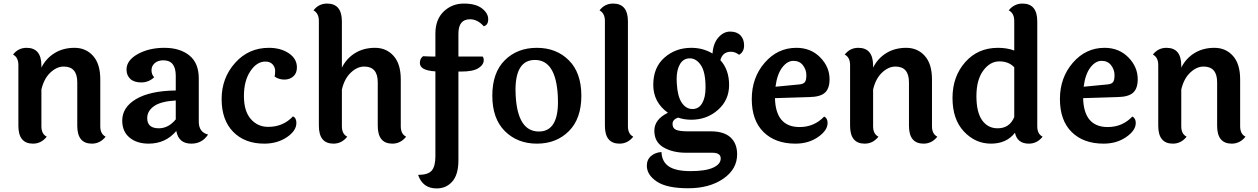

<svg xmlns="http://www.w3.org/2000/svg" viewBox="-20 -795 7048 1076"><path d="M542 -350V-87Q542 -44 572 -29Q541 10 495 10Q413 10 413 -90V-334Q413 -422 337 -422Q298 -422 262 -388Q226 -354 212 -293V-87Q212 -44 242 -29Q211 10 165 10Q83 10 83 -90V-430Q83 -474 53 -489Q82 -527 129 -527Q212 -527 212 -427V-416Q238 -468 286 -497.5Q334 -527 397.5 -527Q461 -527 501.5 -482Q542 -437 542 -350Z M805 -133Q805 -76 870 -76Q924 -76 965 -126V-232Q881 -227 843 -200Q805 -173 805 -133ZM1094 -355V-113Q1094 -54 1146 -41Q1113 10 1052 10Q981 10 968 -61Q908 10 813 10Q747 10 706 -24Q665 -58 665 -119Q665 -194 743 -240Q821 -286 965 -288V-370Q965 -457 896 -457Q865 -457 847 -441Q829 -425 829 -401.5Q829 -378 844 -362Q813 -333 772 -333Q731 -333 710 -353Q689 -373 689 -405Q689 -457 752 -492Q815 -527 901.5 -527Q988 -527 1041 -484.5Q1094 -442 1094 -355Z M1644 -417Q1644 -385 1624 -367Q1604 -349 1573.5 -349Q1543 -349 1519 -366Q1522 -378 1522 -398Q1522 -418 1508 -434Q1494 -450 1467 -450Q1419 -450 1383 -396Q1347 -342 1347 -257Q1347 -172 1385.5 -128Q1424 -84 1483 -84Q1567 -84 1622 -143Q1641 -134 1641 -106Q1641 -62 1587.5 -26Q1534 10 1461 10Q1352 10 1287 -56Q1222 -122 1222 -240Q1222 -358 1297.5 -442.5Q1373 -527 1487 -527Q1553 -527 1598.5 -496.5Q1644 -466 1644 -417Z M2226 -350V-87Q2226 -44 2256 -29Q2225 10 2179 10Q2097 10 2097 -90V-334Q2097 -422 2021 -422Q1982 -422 1946 -388Q1910 -354 1896 -293V-87Q1896 -44 1926 -29Q1895 10 1849 10Q1767 10 1767 -90V-678Q1767 -720 1737 -737Q1766 -775 1813 -775Q1896 -775 1896 -675V-416Q1922 -468 1970 -497.5Q2018 -527 2081.5 -527Q2145 -527 2185.5 -482Q2226 -437 2226 -350Z M2420 -478V-606Q2420 -686 2466.5 -730.5Q2513 -775 2579.5 -775Q2646 -775 2681 -748Q2716 -721 2716 -687.5Q2716 -654 2691 -648Q2656 -687 2614 -687Q2549 -687 2549 -606V-478H2685Q2691 -471 2691 -458Q2691 -432 2661 -413Q2631 -394 2565 -394H2549V104Q2549 183 2515 222Q2481 261 2427 261Q2349 261 2323 185Q2379 185 2399.5 161Q2420 137 2420 81V-395Q2333 -400 2333 -442Q2333 -467 2351 -480Q2389 -478 2418 -478Z M2978 -459Q2869 -459 2869 -291Q2869 -276 2870 -259Q2881 -58 3000 -58Q3107 -58 3107 -224Q3107 -240 3106 -259Q3095 -459 2978 -459ZM2739 -259Q2739 -388 2809 -457.5Q2879 -527 2988.5 -527Q3098 -527 3168 -457Q3238 -387 3238 -258.5Q3238 -130 3168 -60Q3098 10 2989 10Q2880 10 2809.5 -60Q2739 -130 2739 -259Z M3499 -675V-87Q3499 -44 3529 -29Q3498 10 3452 10Q3370 10 3370 -90V-678Q3370 -720 3340 -737Q3369 -775 3416 -775Q3499 -775 3499 -675Z M3934 -304Q3934 -391 3908 -429.5Q3882 -468 3846 -468Q3810 -468 3791 -436Q3772 -404 3772 -352Q3772 -340 3773 -326Q3777 -254 3801 -219Q3825 -184 3860.5 -184Q3896 -184 3915 -216.5Q3934 -249 3934 -304ZM3972 61H3825Q3750 61 3698.5 31Q3647 1 3647 -62.5Q3647 -126 3723 -163Q3641 -222 3641 -319.5Q3641 -417 3703.5 -472Q3766 -527 3854 -527Q3920 -527 3973 -495Q3977 -552 4006 -585Q4035 -618 4072 -618Q4109 -618 4129.5 -597Q4150 -576 4150 -540Q4150 -504 4122 -488Q4100 -505 4076 -505Q4030 -505 4017 -458Q4066 -404 4066 -319Q4066 -234 4003.5 -179Q3941 -124 3854 -124Q3814 -124 3780 -136Q3749 -125 3749 -100.5Q3749 -76 3769 -67.5Q3789 -59 3835 -59H3963Q4037 -59 4074 -25Q4111 9 4111 70Q4111 153 4033.5 206.5Q3956 260 3836.5 260Q3717 260 3661 222.5Q3605 185 3605 134Q3605 99 3629 79Q3653 59 3687 57Q3689 111 3728 137.5Q3767 164 3850.5 164Q3934 164 3976.5 144.5Q4019 125 4019 93Q4019 61 3972 61Z M4326 -309 4461 -322Q4481 -324 4490 -334Q4499 -344 4499 -374Q4499 -404 4480 -429Q4461 -454 4426.5 -454Q4392 -454 4363.5 -416.5Q4335 -379 4326 -309ZM4461 -83Q4543 -83 4599 -142Q4618 -132 4618 -106Q4618 -64 4564.5 -27Q4511 10 4438 10Q4325 10 4259 -55Q4193 -120 4193 -240Q4193 -360 4265.5 -443.5Q4338 -527 4443 -527Q4524 -527 4576.5 -473.5Q4629 -420 4629 -351Q4629 -299 4603 -275.5Q4577 -252 4516 -251L4323 -245Q4327 -83 4461 -83Z M5203 -350V-87Q5203 -44 5233 -29Q5202 10 5156 10Q5074 10 5074 -90V-334Q5074 -422 4998 -422Q4959 -422 4923 -388Q4887 -354 4873 -293V-87Q4873 -44 4903 -29Q4872 10 4826 10Q4744 10 4744 -90V-430Q4744 -474 4714 -489Q4743 -527 4790 -527Q4873 -527 4873 -427V-416Q4899 -468 4947 -497.5Q4995 -527 5058.5 -527Q5122 -527 5162.5 -482Q5203 -437 5203 -350Z M5664 -418Q5633 -451 5580.5 -451Q5528 -451 5490 -399Q5452 -347 5452 -256.5Q5452 -166 5484 -121Q5516 -76 5571 -76Q5638 -76 5664 -139ZM5793 -675V-87Q5793 -44 5823 -29Q5792 10 5746 10Q5681 10 5668 -51Q5621 10 5533.5 10Q5446 10 5382 -58Q5318 -126 5318 -246Q5318 -366 5389 -446.5Q5460 -527 5573 -527Q5623 -527 5664 -512V-678Q5664 -721 5633 -737Q5664 -775 5710 -775Q5793 -775 5793 -675Z M6053 -309 6188 -322Q6208 -324 6217 -334Q6226 -344 6226 -374Q6226 -404 6207 -429Q6188 -454 6153.5 -454Q6119 -454 6090.5 -416.5Q6062 -379 6053 -309ZM6188 -83Q6270 -83 6326 -142Q6345 -132 6345 -106Q6345 -64 6291.5 -27Q6238 10 6165 10Q6052 10 5986 -55Q5920 -120 5920 -240Q5920 -360 5992.5 -443.5Q6065 -527 6170 -527Q6251 -527 6303.5 -473.5Q6356 -420 6356 -351Q6356 -299 6330 -275.5Q6304 -252 6243 -251L6050 -245Q6054 -83 6188 -83Z M6930 -350V-87Q6930 -44 6960 -29Q6929 10 6883 10Q6801 10 6801 -90V-334Q6801 -422 6725 -422Q6686 -422 6650 -388Q6614 -354 6600 -293V-87Q6600 -44 6630 -29Q6599 10 6553 10Q6471 10 6471 -90V-430Q6471 -474 6441 -489Q6470 -527 6517 -527Q6600 -527 6600 -427V-416Q6626 -468 6674 -497.5Q6722 -527 6785.5 -527Q6849 -527 6889.5 -482Q6930 -437 6930 -350Z"/></svg>

Font: Laila SemiBold
Style: Regular
Weight: 600
Designer: Hitesh Malaviya
Foundry: Indian Type Foundry
Version: Version 1.302;PS 1.0;hotconv 1.0.78;makeotf.lib2.5.61930; tt